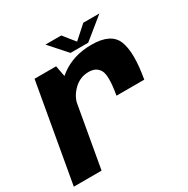

<svg xmlns="http://www.w3.org/2000/svg" viewBox="-174 -862 983 1006"><g transform="rotate(-30 317.5 -359.5)"><path d="M421 -301H589Q616 -453.5 587 -525.8Q558 -598 440.5 -598Q331 -598 254 -540.8Q177 -483.5 162 -399.5L220 -361.5Q228.5 -408.5 266.2 -445.2Q304 -482 356.5 -482Q402.5 -482 421.5 -447.5Q440.5 -413 421 -301ZM-11 0H157L243.5 -490L224 -592.5H93.5ZM324.5 -615.5H431.5L559 -719H461.5L384 -649.5L328 -719H232.5Z"/></g></svg>

Font: Anybody
Style: Bold Italic
Weight: 700
Italic angle: -10°
Designer: Tyler Finck
Foundry: Etcetera Type Company
Version: Version 1.113;gftools[0.9.25]